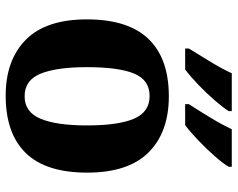

<svg xmlns="http://www.w3.org/2000/svg" viewBox="-98 -708 816 659"><g transform="rotate(90 309.5 -378.0)"><path d="M307.9 10Q186 10 116 -59Q46 -128 46 -269Q46 -410 113 -480Q180 -550 310 -550Q433 -550 502.5 -480.5Q572 -411 572 -269.5Q572 -128 504.8 -59Q437.5 10 307.9 10ZM310 -55Q364 -55 387 -109.5Q410 -164 410 -269Q410 -376.5 387 -430.3Q364 -484 309 -484Q254 -484 232 -430.8Q210 -377.5 210 -269Q210 -165 232.3 -110Q254.6 -55 310 -55ZM337 -618.7Q358 -651 382.5 -691.4Q407 -731.7 423 -766H552V-756Q543 -739 517.2 -709.5Q491.4 -680 462.2 -652Q433 -624 409 -606H337ZM146 -618.7Q166 -651 190.6 -691.4Q215.3 -731.7 231 -766H361V-756Q351 -739 325.7 -709.5Q300.3 -680 271.2 -652Q242 -624 218 -606H146Z"/></g></svg>

Font: Noto Serif Hentaigana EL
Style: Regular
Weight: 400
Designer: Kazuhiro Yamada
Foundry: nipponia
Version: Version 1.000